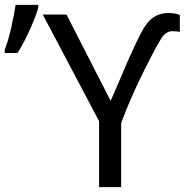

<svg xmlns="http://www.w3.org/2000/svg" viewBox="-44 -774 769 794"><path d="M114.3 -753.9V-742.7Q106.4 -711.9 81.1 -654.8Q55.7 -597.7 28.3 -554.7H-24.4V-568.8Q-9.8 -605.5 2.9 -662.1Q15.6 -718.8 20.5 -753.9ZM652.3 -720.2Q682.1 -720.2 699.7 -711.9V-642.1Q688 -645 668.5 -645Q648.4 -645.5 631.8 -627Q615.2 -608.4 555.2 -488.8Q495.1 -369.1 457 -265.1V0H365.7V-272.9L132.8 -713.9H231L413.6 -356.9L447.3 -434.6Q525.4 -622.1 559.6 -671.4Q594.2 -720.2 652.3 -720.2Z"/></svg>

Font: NotoSans
Style: Regular
Weight: 400
Designer: Monotype Design team
Foundry: Monotype Imaging Inc.
Version: Version 1.04